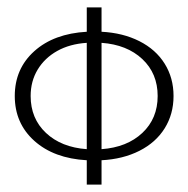

<svg xmlns="http://www.w3.org/2000/svg" viewBox="-20 -500 510 520"><path d="M215 0V-66Q126 -71 73 -118.5Q20 -166 20 -240Q20 -314 73 -361.5Q126 -409 215 -414V-480H255V-414Q313 -411 357.5 -388.5Q402 -366 426 -327.5Q450 -289 450 -240Q450 -191 426 -152.5Q402 -114 357.5 -91.5Q313 -69 255 -66V0ZM255 -384V-96Q324 -101 365.5 -140Q407 -179 407 -240Q407 -301 365.5 -340Q324 -379 255 -384ZM215 -384Q169 -381 135 -362Q101 -343 82 -311.5Q63 -280 63 -240Q63 -179 104.5 -140Q146 -101 215 -96Z"/></svg>

Font: Glametrix
Style: Light
Weight: 300
Designer: gluk
Foundry: gluk
Version: Version 0.40